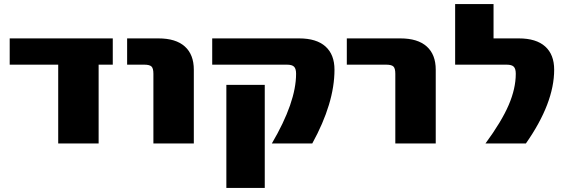

<svg xmlns="http://www.w3.org/2000/svg" viewBox="-20 -710 2795 950"><path d="M468 0H268V-390H28V-520H538V-390H468Z M609 -390V-520H764Q850 -520 894.5 -480Q939 -440 939 -365V0H739V-345Q739 -372 729.5 -381Q720 -390 694 -390Z M1100 220V-290H1290V220ZM1635 -365Q1635 -200 1525 0H1325Q1445 -204 1445 -345Q1445 -370 1435 -380Q1425 -390 1400 -390H1030V-520H1460Q1546 -520 1590.5 -480Q1635 -440 1635 -365Z M1696 -390V-520H1961Q2047 -520 2091.5 -480Q2136 -440 2136 -365V0H1936V-345Q1936 -372 1926.5 -381Q1917 -390 1891 -390Z M2382 0Q2462 -109 2497 -190.5Q2532 -272 2532 -345Q2532 -370 2522 -380Q2512 -390 2487 -390H2232V-690H2422V-520H2547Q2633 -520 2677.5 -480Q2722 -440 2722 -365Q2722 -200 2582 0Z"/></svg>

Font: M PLUS 1p Black
Style: Regular
Weight: 900
Version: Version 1.061